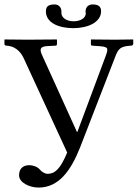

<svg xmlns="http://www.w3.org/2000/svg" viewBox="-20 -824 621 866"><path d="M195 -40C181 -40 166 -51 159 -60C149 -72 127 -79 113 -79C81 -79 66 -61 66 -33C66 -1 112 22 154 22C244 22 299 -52 342 -161L499 -566C514 -606 524 -615 570 -618C574 -618 581 -620 581 -626V-645L579 -646C579 -646 531 -645 499 -645C457 -645 391 -646 391 -646L390 -645V-625C390 -621 392 -618 396 -618L425 -616C465 -613 471 -610 458 -575L329 -229H327L170 -575C158 -601 160 -614 192 -616L230 -618C235 -618 237 -621 237 -626V-645L235 -646C235 -646 155 -645 105 -645C64 -645 1 -646 1 -646L0 -645V-625C0 -621 4 -618 10 -618C58 -615 79 -579 88 -559L283 -136C252 -61 227 -40 195 -40ZM436 -774C436 -794 424 -804 398 -804C375 -804 366 -788 366 -773V-769C366 -767 367 -766 367 -764C367 -742 342 -728 312 -728C279 -728 257 -745 257 -765V-769V-773C257 -788 247 -804 226 -804C199 -804 187 -795 187 -773C187 -721 245 -697 311 -697C374 -697 436 -722 436 -774Z"/></svg>

Font: Linux Libertine O C
Style: Regular
Weight: 400
Designer: Philipp H. Poll
Foundry: Philipp H. Poll
Version: Version 4.0.3